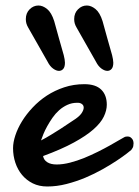

<svg xmlns="http://www.w3.org/2000/svg" viewBox="-20 -658 500 690"><path d="M265.6 -288.1Q263.2 -288.6 261.2 -288.6Q259.3 -288.6 256.8 -288.6Q238.3 -288.6 222.2 -281.2Q206.1 -273.9 192.6 -262Q179.2 -250 168.7 -234.9Q158.2 -219.7 149.9 -204.8Q141.6 -189.9 136 -176.3Q130.4 -162.6 127.4 -153.3Q144.5 -162.1 162.8 -173.3Q181.2 -184.6 197.3 -194.8Q213.4 -205.1 225.3 -213.4Q237.3 -221.7 242.2 -224.6Q264.2 -238.3 272.5 -250.2Q280.8 -262.2 280.8 -271Q280.8 -278.3 276.1 -282.7Q271.5 -287.1 265.6 -288.1ZM283.2 -355.5Q323.7 -355.5 343.8 -335.9Q363.8 -316.4 363.8 -281.7Q363.8 -261.2 353 -238.8Q342.3 -216.3 315.9 -193.1Q289.6 -169.9 245.4 -145.8Q201.2 -121.6 134.8 -97.2Q137.2 -83 149.9 -75Q162.6 -66.9 183.6 -66.9Q206.1 -66.9 231.7 -73.5Q257.3 -80.1 282.5 -90.3Q307.6 -100.6 331.5 -112.5Q355.5 -124.5 374.8 -135.3Q394 -146 407 -153.8Q419.9 -161.6 424.3 -163.6Q428.7 -166.5 432.4 -167Q436 -167.5 439 -167.5Q444.8 -167.5 448.7 -164.8Q452.6 -162.1 455.3 -158.4Q458 -154.8 459 -150.6Q460 -146.5 460 -143.6Q460 -139.2 459 -133.1Q458 -127 451.7 -119.1Q449.2 -116.7 435.3 -106Q421.4 -95.2 399.4 -80.6Q377.4 -65.9 348.4 -49.6Q319.3 -33.2 286.9 -19.5Q254.4 -5.9 219.2 3.2Q184.1 12.2 149.9 12.2Q120.6 12.2 97.9 1Q75.2 -10.3 59.3 -29.3Q43.5 -48.3 35.2 -73.2Q26.9 -98.1 26.9 -125.5Q26.9 -146.5 35.2 -171.6Q43.5 -196.8 59.1 -222.2Q74.7 -247.6 97.4 -271.7Q120.1 -295.9 148.4 -314.5Q176.8 -333 210.7 -344.2Q244.6 -355.5 283.2 -355.5ZM209 -460Q210.9 -451.7 212.2 -444.8Q213.4 -438 213.4 -432.6Q213.4 -417.5 207.3 -410.4Q201.2 -403.3 191.9 -403.3Q182.1 -403.3 170.7 -411.6Q159.2 -419.9 150.9 -436.5Q133.8 -467.3 116.2 -497.6Q98.6 -527.8 81.5 -558.6Q76.7 -566.9 74.7 -574.2Q72.8 -581.5 72.8 -589.4Q72.8 -610.8 86.4 -624.5Q100.1 -638.2 118.2 -638.2Q133.8 -638.2 149.4 -625.5Q165 -612.8 174.8 -582Q183.1 -551.3 191.7 -521Q200.2 -490.7 209 -460ZM382.8 -460Q384.8 -451.7 386 -444.8Q387.2 -438 387.2 -432.6Q387.2 -417.5 381.1 -410.4Q375 -403.3 365.7 -403.3Q356 -403.3 344.5 -411.6Q333 -419.9 324.7 -436.5Q307.6 -467.3 290 -497.6Q272.5 -527.8 255.4 -558.6Q250.5 -566.9 248.5 -574.2Q246.6 -581.5 246.6 -589.4Q246.6 -610.8 260.3 -624.5Q273.9 -638.2 292 -638.2Q307.6 -638.2 323.2 -625.5Q338.9 -612.8 348.6 -582Q356.9 -551.3 365.5 -521Q374 -490.7 382.8 -460Z"/></svg>

Font: Damion
Style: Regular
Weight: 400
Foundry: vernon adams
Version: Version 1.000